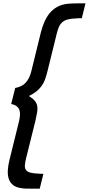

<svg xmlns="http://www.w3.org/2000/svg" viewBox="-20 -934 532 1150"><path d="M218 196H171Q152 196 134 195.5Q116 195 109 193Q75 189 56.5 173Q38 157 31.5 134Q25 111 27 82.5Q29 54 37 23L93 -204Q98 -224 99.5 -242Q101 -260 96.5 -274Q92 -288 80 -297.5Q68 -307 47 -311L71 -407Q113 -415 135 -440Q157 -465 167 -505L225 -741Q233 -772 245 -800.5Q257 -829 275 -852Q293 -875 319 -890.5Q345 -906 381 -911Q389 -912 407.5 -913Q426 -914 445 -914H492L470 -825Q465 -825 454.5 -825Q444 -825 440 -824Q408 -823 388 -818Q368 -813 355 -802.5Q342 -792 334 -775Q326 -758 320 -733L264 -506Q257 -478 249 -456.5Q241 -435 228.5 -418Q216 -401 198 -386.5Q180 -372 153 -359Q177 -344 188.5 -330Q200 -316 203 -299.5Q206 -283 202.5 -261.5Q199 -240 192 -210L136 15Q130 40 129 57Q128 74 136 84.5Q144 95 162 100Q180 105 211 106Q214 107 225 107Q236 107 240 107Z"/></svg>

Font: TypoPRO Sinkin Sans
Style: 500 Medium Italic
Weight: 500
Italic angle: -112°
Designer: Keith Bates
Foundry: K-Type
Version: Sinkin Sans (version 1.0)  by Keith Bates   •   © 2014   www